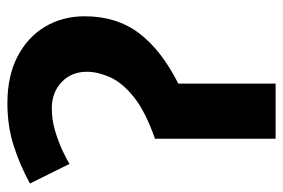

<svg xmlns="http://www.w3.org/2000/svg" viewBox="-143 -622 765 519"><g transform="rotate(-90 239.5 -362.5)"><path d="M220 -725Q294 -725 346.5 -697.5Q399 -670 427 -623Q455 -576 455 -516Q455 -430 409.5 -369.5Q364 -309 273 -263V0H124V-326Q198 -352 237 -383.5Q276 -415 290.5 -448Q305 -481 305 -510Q305 -552 277 -578.5Q249 -605 206 -605Q176 -605 147 -596.5Q118 -588 94 -577Q70 -566 56 -557L3 -664Q52 -691 105 -708Q158 -725 220 -725Z"/></g></svg>

Font: Noto Sans
Style: Bold
Weight: 700
Designer: Monotype Design Team
Foundry: Monotype Imaging Inc.
Version: Version 2.000;GOOG;noto-source:20170915:90ef993387c0; ttfaut